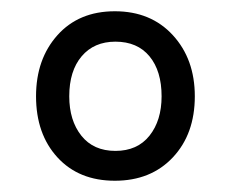

<svg xmlns="http://www.w3.org/2000/svg" viewBox="-20 -748 410 341"><path d="M184 -427Q120 -427 82 -468.5Q44 -510 44 -577Q44 -643 82 -685.5Q120 -728 184 -728Q248 -728 287 -685.5Q326 -643 326 -577Q326 -510 287 -468.5Q248 -427 184 -427ZM185 -480Q224 -480 245.5 -507Q267 -534 267 -577Q267 -622 245.5 -648Q224 -674 185 -674Q147 -674 125 -648Q103 -622 103 -577Q103 -534 124.5 -507Q146 -480 185 -480Z"/></svg>

Font: Noto Serif Thai SemiCondensed Medium
Style: Regular
Weight: 500
Width: 4
Designer: Monotype Design Team
Foundry: Monotype Imaging Inc.
Version: Version 2.002; ttfautohint (v1.8.4.7-5d5b)